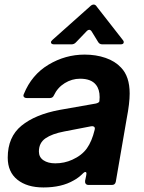

<svg xmlns="http://www.w3.org/2000/svg" viewBox="-20 -813 631 844"><path d="M14 -120Q14 -211 74.5 -260.5Q135 -310 243 -330L402 -358Q417 -362 417 -369L418 -386Q418 -420 402 -440Q381 -467 332 -467Q296 -467 264.5 -447.5Q233 -428 217 -394Q212 -382 199 -382H98Q89 -382 85 -387Q81 -392 85 -400Q119 -484 193 -528.5Q267 -573 352 -573Q402 -573 444 -558.5Q486 -544 512 -516Q550 -477 550 -402Q550 -359 537 -292L489 -14Q486 0 472 0H369Q361 0 357 -5Q353 -10 354 -18L359 -42Q360 -45 360 -50Q360 -57 355 -57Q351 -57 346 -52Q325 -31 304 -20Q251 11 171 11Q99 11 56.5 -23Q14 -57 14 -120ZM298 -111Q340 -130 362 -161Q384 -192 396 -242Q397 -244 397 -248Q397 -254 392.5 -256.5Q388 -259 381 -258L262 -235Q209 -225 180 -205Q151 -185 151 -147Q151 -122 171 -108.5Q191 -95 223 -95Q263 -95 298 -111ZM218 -618Q211 -618 207.5 -620.5Q204 -623 204 -627Q204 -632 211 -638L376 -785Q384 -793 392 -793Q400 -793 406 -783L520 -637Q524 -633 524 -628Q524 -618 510 -618H430Q417 -618 411 -629L384 -673Q379 -682 372 -682Q367 -682 362 -677L314 -627Q306 -618 294 -618Z"/></svg>

Font: Open Sauce Two
Style: Bold Italic
Weight: 700
Italic angle: -10°
Designer: Alfredo Marco Pradil
Foundry: Creative Sauce Fz LLC
Version: Version 1.477